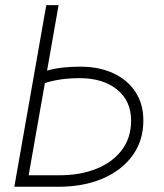

<svg xmlns="http://www.w3.org/2000/svg" viewBox="-20 -713 626 733"><path d="M202.6 0H34.7L156.7 -693.4H203.6L159.7 -443.4Q188.5 -451.7 220 -455.1Q251.5 -458.5 286.6 -458.5Q357.9 -458.5 412.1 -433.6Q466.3 -408.7 496.8 -362.5Q527.3 -316.4 527.3 -252.9Q527.3 -176.3 486.1 -119.4Q444.8 -62.5 371.8 -31.2Q298.8 0 202.6 0ZM89.4 -43.9H205.6Q286.6 -43.9 348.4 -68.8Q410.2 -93.8 445.3 -140.4Q480.5 -187 480.5 -252.4Q480.5 -328.1 426.8 -371.3Q373 -414.6 284.7 -414.6Q209.5 -414.6 151.4 -396Z"/></svg>

Font: Cascadia Code NF ExtraLight
Style: Italic
Weight: 200
Italic angle: -10°
Monospace: yes
Designer: Aaron Bell
Foundry: Saja Typeworks
Version: Version 2404.023; ttfautohint (v1.8.4)